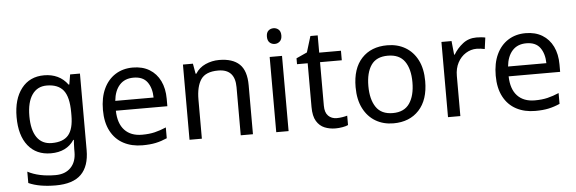

<svg xmlns="http://www.w3.org/2000/svg" viewBox="-57 -930 4091 1363"><g transform="rotate(-5 1989.0 -248.5)"><path d="M275 -546Q328 -546 370.5 -526Q413 -506 443 -465H448L460 -536H530V9Q530 124 471.5 182Q413 240 290 240Q172 240 97 206V125Q176 167 295 167Q364 167 403.5 126.5Q443 86 443 16V-5Q443 -17 444 -39.5Q445 -62 446 -71H442Q388 10 276 10Q172 10 113.5 -63Q55 -136 55 -267Q55 -395 113.5 -470.5Q172 -546 275 -546ZM287 -472Q220 -472 183 -418.5Q146 -365 146 -266Q146 -167 182.5 -114.5Q219 -62 289 -62Q370 -62 407 -105.5Q444 -149 444 -246V-267Q444 -377 406 -424.5Q368 -472 287 -472Z M907 -546Q976 -546 1025.5 -516Q1075 -486 1101.5 -431.5Q1128 -377 1128 -304V-251H761Q763 -160 807.5 -112.5Q852 -65 932 -65Q983 -65 1022.5 -74.5Q1062 -84 1104 -102V-25Q1063 -7 1023 1.5Q983 10 928 10Q852 10 793.5 -21Q735 -52 702.5 -113.5Q670 -175 670 -264Q670 -352 699.5 -415Q729 -478 782.5 -512Q836 -546 907 -546ZM906 -474Q843 -474 806.5 -433.5Q770 -393 763 -321H1036Q1035 -389 1004 -431.5Q973 -474 906 -474Z M1522 -546Q1618 -546 1667 -499.5Q1716 -453 1716 -349V0H1629V-343Q1629 -472 1509 -472Q1420 -472 1386 -422Q1352 -372 1352 -278V0H1264V-536H1335L1348 -463H1353Q1379 -505 1425 -525.5Q1471 -546 1522 -546Z M1927 -737Q1947 -737 1962.5 -723.5Q1978 -710 1978 -681Q1978 -653 1962.5 -639Q1947 -625 1927 -625Q1905 -625 1890 -639Q1875 -653 1875 -681Q1875 -710 1890 -723.5Q1905 -737 1927 -737ZM1970 -536V0H1882V-536Z M2319 -62Q2339 -62 2360 -65.5Q2381 -69 2394 -73V-6Q2380 1 2354 5.5Q2328 10 2304 10Q2262 10 2226.5 -4.5Q2191 -19 2169 -55Q2147 -91 2147 -156V-468H2071V-510L2148 -545L2183 -659H2235V-536H2390V-468H2235V-158Q2235 -109 2258.5 -85.5Q2282 -62 2319 -62Z M2967 -269Q2967 -136 2899.5 -63Q2832 10 2717 10Q2646 10 2590.5 -22.5Q2535 -55 2503 -117.5Q2471 -180 2471 -269Q2471 -402 2538 -474Q2605 -546 2720 -546Q2793 -546 2848.5 -513.5Q2904 -481 2935.5 -419.5Q2967 -358 2967 -269ZM2562 -269Q2562 -174 2599.5 -118.5Q2637 -63 2719 -63Q2800 -63 2838 -118.5Q2876 -174 2876 -269Q2876 -364 2838 -418Q2800 -472 2718 -472Q2636 -472 2599 -418Q2562 -364 2562 -269Z M3356 -546Q3371 -546 3388.5 -544.5Q3406 -543 3419 -540L3408 -459Q3395 -462 3379.5 -464Q3364 -466 3350 -466Q3309 -466 3273 -443.5Q3237 -421 3215.5 -380.5Q3194 -340 3194 -286V0H3106V-536H3178L3188 -438H3192Q3218 -482 3259 -514Q3300 -546 3356 -546Z M3706 -546Q3775 -546 3824.5 -516Q3874 -486 3900.5 -431.5Q3927 -377 3927 -304V-251H3560Q3562 -160 3606.5 -112.5Q3651 -65 3731 -65Q3782 -65 3821.5 -74.5Q3861 -84 3903 -102V-25Q3862 -7 3822 1.5Q3782 10 3727 10Q3651 10 3592.5 -21Q3534 -52 3501.5 -113.5Q3469 -175 3469 -264Q3469 -352 3498.5 -415Q3528 -478 3581.5 -512Q3635 -546 3706 -546ZM3705 -474Q3642 -474 3605.5 -433.5Q3569 -393 3562 -321H3835Q3834 -389 3803 -431.5Q3772 -474 3705 -474Z"/></g></svg>

Font: Noto Sans Tifinagh Rhissa Ixa
Style: Regular
Weight: 400
Designer: JamraPatel
Foundry: JamraPatel LLC
Version: Version 2.006; ttfautohint (v1.8.4.7-5d5b)